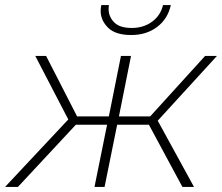

<svg xmlns="http://www.w3.org/2000/svg" viewBox="-49 -742 881 762"><path d="M-29 0 222 -268 91 -520H134L257 -280H383L431 -520H471L423 -280H547L765 -520H812L577 -263L721 0H675L542 -247H416L366 0H326L376 -247H252L22 0ZM472 -603Q409 -603 379.8 -632.2Q350.5 -661.5 350.5 -698.5Q350.5 -709.5 353 -722H383Q382 -714 382 -706.5Q382 -676 404 -653.5Q426 -631 474 -631Q520 -631 554 -655.5Q588 -680 598 -722H629Q617 -667 574.5 -635Q532 -603 472 -603Z"/></svg>

Font: Argentum Sans ExtraLight
Style: Italic
Weight: 200
Italic angle: -11°
Designer: Julieta Ulanovsky (font), Cristiano Sobral (main changes and remaster)
Foundry: Julieta Ulanovsky (font), Cristiano Sobral (main changes and remaster)
Version: Version 2.007;June 15, 2022;FontCreator 14.0.0.2814 64-bit; 